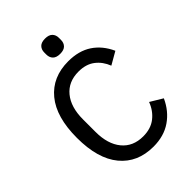

<svg xmlns="http://www.w3.org/2000/svg" viewBox="-260 -1020 1148 1148"><g transform="rotate(-45 313.5 -446.0)"><path d="M343 12Q209 12 132.5 -80.5Q56 -173 56 -349Q56 -525 132.5 -617.5Q209 -710 343 -710Q432 -710 492.5 -670Q553 -630 587 -555L507 -509Q487 -561 446.5 -592Q406 -623 343 -623Q257 -623 208.5 -564Q160 -505 160 -402V-296Q160 -193 208.5 -134Q257 -75 343 -75Q408 -75 450.5 -108.5Q493 -142 513 -196L591 -149Q557 -74 494.5 -31Q432 12 343 12ZM341 -775Q309 -775 294 -790.5Q279 -806 279 -831V-848Q279 -873 294 -888.5Q309 -904 341 -904Q373 -904 388 -888.5Q403 -873 403 -848V-831Q403 -806 388 -790.5Q373 -775 341 -775Z"/></g></svg>

Font: IBM Plex Sans Text
Style: Regular
Weight: 450
Designer: Mike Abbink, Paul van der Laan, Pieter van Rosmalen
Foundry: Bold Monday
Version: Version 3.005